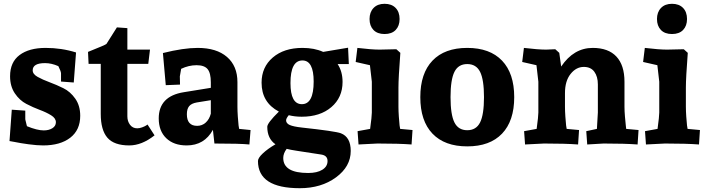

<svg xmlns="http://www.w3.org/2000/svg" viewBox="-20 -755 3718 1010"><path d="M220 -503Q304 -503 380 -479L368 -321L301 -326V-369Q301 -379 287 -407Q251 -423 217 -423Q152 -423 152 -385Q152 -365 178 -350.5Q204 -336 240.5 -322.5Q277 -309 313.5 -291Q350 -273 376 -236Q402 -199 402 -146Q402 -71 349.5 -30.5Q297 10 207 10Q175 10 130.5 4Q86 -2 58 -8L30 -13L42 -178L113 -173V-128Q113 -127 114 -122.5Q115 -118 116.5 -112.5Q118 -107 119 -102Q120 -97 121 -94L122 -91Q176 -69 210 -69Q237 -69 255.5 -80.5Q274 -92 274 -112Q274 -133 249 -148.5Q224 -164 189 -177Q154 -190 118.5 -208.5Q83 -227 58 -264Q33 -301 33 -354Q33 -428 83 -465.5Q133 -503 220 -503Z M756 -100 793 -43Q726 10 660 10Q580 10 545 -30.5Q510 -71 510 -156V-419H446L443 -482Q536 -519 540 -524L595 -611L650 -607V-494H769L760 -419H650V-143Q650 -117 664 -98.5Q678 -80 702 -80Q714 -80 727.5 -85Q741 -90 749 -95Z M1108 0 1100 -72Q1055 10 962 10Q894 10 854.5 -28Q815 -66 815 -132Q815 -249 947 -270L1089 -293V-322Q1089 -371 1072 -391.5Q1055 -412 1014 -412Q973 -412 933 -393L926 -353L927 -310L852 -307L837 -476Q945 -503 1020 -503Q1119 -503 1174 -455.5Q1229 -408 1229 -323V-193Q1229 -171 1231 -142Q1233 -113 1235 -95L1238 -77L1298 -71L1292 5Q1243 0 1108 0ZM1089 -228 1015 -216Q987 -211 975 -196.5Q963 -182 963 -154Q963 -93 1017 -93Q1043 -93 1062 -110Q1081 -127 1089 -157Z M1815 -418H1756Q1782 -379 1782 -324Q1782 -242 1723 -191.5Q1664 -141 1567 -141Q1531 -141 1499 -149Q1485 -132 1485 -122Q1485 -106 1504 -97.5Q1523 -89 1568 -84Q1743 -65 1773 -54Q1825 -34 1825 39Q1825 121 1747.5 178Q1670 235 1557 235Q1337 235 1337 92Q1337 76 1362.5 52Q1388 28 1429 4Q1386 -26 1386 -88Q1386 -108 1447 -168Q1356 -216 1356 -320Q1356 -402 1415 -452.5Q1474 -503 1571 -503Q1634 -503 1680 -482L1811 -504ZM1488 28Q1470 52 1470 76Q1470 155 1601 155Q1648 155 1675.5 138Q1703 121 1703 92Q1703 63 1670 58L1540 38Q1507 33 1488 28ZM1571 -437Q1508 -437 1508 -318Q1508 -207 1568 -207Q1630 -207 1630 -326Q1630 -437 1571 -437Z M2150 -71 2145 5Q2079 0 1966 0L1866 5L1861 -65L1927 -77Q1936 -143 1936 -163V-325L1926 -412L1851 -429L1860 -503Q1935 -494 1977 -494L2065 -496L2086 -477Q2076 -345 2076 -295V-193Q2076 -171 2078 -142Q2080 -113 2082 -95L2085 -77ZM2082 -655Q2082 -619 2061.5 -597.5Q2041 -576 2003 -576Q1965 -576 1944.5 -597.5Q1924 -619 1924 -655Q1924 -691 1945 -713Q1966 -735 2003 -735Q2040 -735 2061 -713.5Q2082 -692 2082 -655Z M2621 -436Q2685 -369 2685 -244Q2685 -119 2621 -52Q2557 15 2438 15Q2319 15 2255 -52Q2191 -119 2191 -244Q2191 -369 2255 -436Q2319 -503 2438 -503Q2557 -503 2621 -436ZM2505.5 -111Q2526 -152 2526 -244Q2526 -336 2505.5 -377Q2485 -418 2438 -418Q2391 -418 2370.5 -377Q2350 -336 2350 -244Q2350 -152 2370.5 -111Q2391 -70 2438 -70Q2485 -70 2505.5 -111Z M2727 -429 2736 -503Q2811 -494 2853 -494L2901 -496L2922 -477L2932 -405Q2998 -503 3098 -503Q3180 -503 3222.5 -457.5Q3265 -412 3265 -325V-193Q3265 -171 3267.5 -142Q3270 -113 3272 -95L3274 -77L3339 -71L3334 5Q3268 0 3155 0L3069 5L3064 -65L3120 -77Q3121 -91 3122 -112Q3123 -133 3124 -146Q3125 -159 3125 -163V-311Q3125 -352 3106.5 -377.5Q3088 -403 3051 -403Q3011 -403 2981.5 -366Q2952 -329 2952 -265V-193Q2952 -171 2954 -142Q2956 -113 2958 -95L2961 -77L3026 -71L3021 5Q2955 0 2842 0L2742 5L2737 -65L2803 -77Q2812 -143 2812 -163V-325L2802 -412Z M3662 -71 3657 5Q3591 0 3478 0L3378 5L3373 -65L3439 -77Q3448 -143 3448 -163V-325L3438 -412L3363 -429L3372 -503Q3447 -494 3489 -494L3577 -496L3598 -477Q3588 -345 3588 -295V-193Q3588 -171 3590 -142Q3592 -113 3594 -95L3597 -77ZM3594 -655Q3594 -619 3573.5 -597.5Q3553 -576 3515 -576Q3477 -576 3456.5 -597.5Q3436 -619 3436 -655Q3436 -691 3457 -713Q3478 -735 3515 -735Q3552 -735 3573 -713.5Q3594 -692 3594 -655Z"/></svg>

Font: Andada
Style: Bold
Weight: 700
Designer: Carolina Giovagnoli
Foundry: Carolina Giovagnoli
Version: Version 1.003